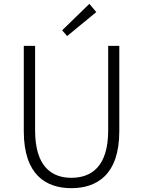

<svg xmlns="http://www.w3.org/2000/svg" viewBox="-20 -968 745 1001"><path d="M352 13C483 13 602 -55 602 -284V-729H544V-288C544 -98 455 -41 352 -41C251 -41 163 -98 163 -288V-729H104V-284C104 -55 221 13 352 13ZM330 -780 482 -905 446 -948 304 -810Z"/></svg>

Font: Noto Sans TC Light
Style: Regular
Weight: 300
Designer: Ryoko NISHIZUKA 西塚涼子 (kana, bopomofo & ideographs); Paul D. Hunt (Latin, Greek & Cyrillic); Sandoll Communications 산돌커뮤니
Foundry: Adobe
Version: Version 2.004;hotconv 1.0.118;makeotfexe 2.5.65603